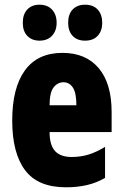

<svg xmlns="http://www.w3.org/2000/svg" viewBox="-20 -787 522 817"><path d="M246 -562Q345 -562 400 -497Q455 -432 455 -310V-225H191Q191 -170 214 -144.5Q237 -119 285 -119Q323 -119 356 -129Q389 -139 427 -162V-30Q391 -9 350 0.5Q309 10 261 10Q141 10 86.5 -63Q32 -136 32 -274Q32 -413 86 -487.5Q140 -562 246 -562ZM250 -437Q225 -437 208 -415Q191 -393 191 -339H305Q305 -392 290 -414.5Q275 -437 250 -437ZM77 -690Q77 -727 96.5 -747Q116 -767 148 -767Q182 -767 201.5 -746Q221 -725 221 -690Q221 -656 201.5 -635Q182 -614 148 -614Q116 -614 96.5 -634Q77 -654 77 -690ZM270 -690Q270 -727 289.5 -747Q309 -767 342 -767Q377 -767 396 -746Q415 -725 415 -690Q415 -656 396 -635Q377 -614 342 -614Q308 -614 289 -634.5Q270 -655 270 -690Z"/></svg>

Font: Noto Sans Khmer UI ExtraCondensed Black
Style: Regular
Weight: 900
Width: 2
Designer: Danh Hong and the Monotype Design Team
Foundry: Monotype Imaging Inc.
Version: Version 2.002; ttfautohint (v1.8.4.7-5d5b)